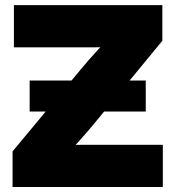

<svg xmlns="http://www.w3.org/2000/svg" viewBox="-20 -748 702 768"><path d="M30.3 0V-142.6L301.3 -468.3Q334.5 -508.3 370.6 -547.6Q406.7 -586.9 444.8 -627L465.3 -560.1Q414.6 -559.1 363.5 -558.8Q312.5 -558.6 261.2 -558.6H35.6V-727.5H629.4V-585L361.8 -259.8Q329.1 -219.7 293 -179.9Q256.8 -140.1 219.2 -100.6L198.7 -167.5Q250.5 -168.5 302.7 -168.7Q355 -168.9 407.2 -168.9H631.3V0ZM98.6 -301.8V-425.8H563V-301.8Z"/></svg>

Font: Inter 28pt Black
Style: Regular
Weight: 900
Designer: Rasmus Andersson
Foundry: rsms
Version: Version 4.001;git-66647c0bb